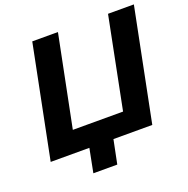

<svg xmlns="http://www.w3.org/2000/svg" viewBox="-146 -838 1101 1124"><g transform="rotate(-20 404.0 -276.0)"><path d="M667 0H425L395 148H246L275 0H34L174 -700H334L220 -132H533L646 -700H807Z"/></g></svg>

Font: Montserrat Alternates
Style: Bold Italic
Weight: 700
Italic angle: -11.3°
Designer: Julieta Ulanovsky
Foundry: Julieta Ulanovsky
Version: Version 7.200